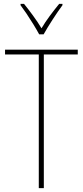

<svg xmlns="http://www.w3.org/2000/svg" viewBox="-20 -970 427 990"><path d="M206 0H180V-689H6V-714H381V-689H206ZM182 -793Q169 -817 151.5 -845.5Q134 -874 116.5 -900Q99 -926 86 -943V-950H104Q125 -924 150 -890Q175 -856 194 -824Q213 -856 236 -887Q259 -918 285 -950H302V-943Q279 -912 251.5 -869.5Q224 -827 205 -793Z"/></svg>

Font: Noto Sans Telugu Condensed Thin
Style: Regular
Weight: 100
Width: 3
Designer: Jelle Bosma - Monotype Design Team
Foundry: Monotype Imaging Inc.
Version: Version 2.005; ttfautohint (v1.8.4.7-5d5b)